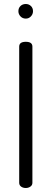

<svg xmlns="http://www.w3.org/2000/svg" viewBox="-20 -940 258 960"><path d="M76 -26V-707Q76 -731 109 -731Q142 -731 142 -707V-26Q142 -14 132 -7Q122 0 109 0Q95 0 85.5 -7Q76 -14 76 -26ZM109 -920Q124 -920 134.5 -910Q145 -900 145 -884Q145 -869 134.5 -858Q124 -847 109 -847Q93 -847 82.5 -858Q72 -869 72 -884Q72 -900 82.5 -910Q93 -920 109 -920Z"/></svg>

Font: Dosis
Style: Regular
Weight: 400
Designer: Edgar Tolentino, Pablo Impallari, Igino Marini
Foundry: Edgar Tolentino, Pablo Impallari, Igino Marini
Version: Version 1.007